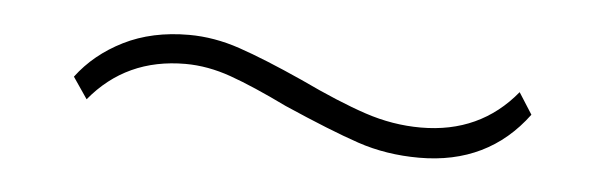

<svg xmlns="http://www.w3.org/2000/svg" viewBox="-25 -429 617 197"><g transform="rotate(5 283.5 -330.5)"><path d="M269 -319Q234 -336 210 -344.5Q186 -353 163 -353Q102 -353 65 -308L50 -330Q68 -354 97 -368.5Q126 -383 164 -383Q190 -383 216.5 -374Q243 -365 283 -347Q323 -328 351.5 -318.5Q380 -309 409 -309Q470 -309 507 -354L521 -332Q481 -278 410 -278Q376 -278 346.5 -288Q317 -298 269 -319Z"/></g></svg>

Font: Taviraj ExtraLight
Style: Regular
Weight: 200
Designer: Katatrad Team
Foundry: CadsonDemak
Version: Version 1.030